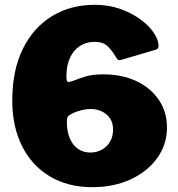

<svg xmlns="http://www.w3.org/2000/svg" viewBox="-20 -770 741 798"><path d="M373 -750Q430 -750 476.5 -734Q523 -718 558 -693.5Q593 -669 613.5 -641.5Q634 -614 638 -590Q640 -582 638.5 -574Q637 -566 626 -563L483 -521Q473 -518 468 -524Q463 -530 461 -534Q445 -561 426.5 -578.5Q408 -596 373 -596Q338 -596 311.5 -578.5Q285 -561 270.5 -529Q256 -497 256 -453Q256 -434 260.5 -430.5Q265 -427 281 -433Q311 -445 339 -453Q367 -461 409 -461Q487 -461 546.5 -433Q606 -405 640 -355Q674 -305 674 -240Q674 -169 633 -112.5Q592 -56 522 -24Q452 8 364 8Q262 8 187 -37Q112 -82 71.5 -163Q31 -244 31 -352Q31 -477 74.5 -566Q118 -655 195.5 -702.5Q273 -750 373 -750ZM357 -317Q341 -317 323 -313Q305 -309 290.5 -303Q276 -297 268 -291Q262 -287 260 -282Q258 -277 258 -263Q258 -233 265 -209.5Q272 -186 285 -169.5Q298 -153 316 -144.5Q334 -136 356 -136Q382 -136 403.5 -148Q425 -160 437.5 -181.5Q450 -203 450 -231Q450 -260 436.5 -279Q423 -298 402 -307.5Q381 -317 357 -317Z"/></svg>

Font: Libre Franklin Black
Style: Regular
Weight: 900
Designer: Pablo Impallari, Rodrigo Fuenzalida, Nhung Nguyen
Foundry: Impallari Type
Version: Version 3.000